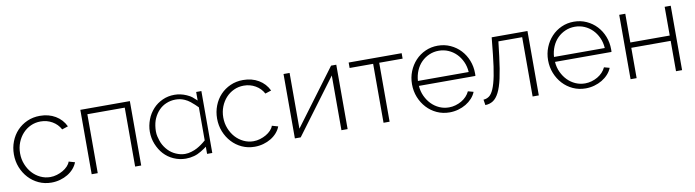

<svg xmlns="http://www.w3.org/2000/svg" viewBox="-28 -1023 5528 1527"><g transform="rotate(-10 2735.5 -259.5)"><path d="M42 -262Q42 -317 61 -366Q80 -415 114 -451Q148 -487 195 -508Q242 -529 298 -529Q369 -529 423 -497Q477 -465 504 -408L455 -392Q432 -435 389.5 -459.5Q347 -484 296 -484Q253 -484 216 -467Q179 -450 151.5 -420Q124 -390 108 -349.5Q92 -309 92 -262Q92 -215 108.5 -173.5Q125 -132 152.5 -101.5Q180 -71 217.5 -53Q255 -35 297 -35Q324 -35 350.5 -43Q377 -51 399.5 -64Q422 -77 438.5 -94.5Q455 -112 461 -131L510 -117Q500 -90 479.5 -66.5Q459 -43 431 -26Q403 -9 369 0.5Q335 10 299 10Q244 10 197 -11.5Q150 -33 115.5 -70.5Q81 -108 61.5 -157Q42 -206 42 -262Z M1024 0H975V-476H673V0H624V-520H1024Z M1556 -500H1598V0H1556V-58Q1541 -46 1510 -27Q1481 -9 1451 -1Q1419 8 1384 8Q1333 8 1286 -13Q1241 -33 1208 -69Q1177 -103 1157 -152Q1138 -199 1138 -252Q1138 -301 1157 -351Q1174 -396 1208 -433Q1239 -467 1285 -488Q1329 -508 1381 -508Q1430 -508 1478 -487Q1507 -474 1520 -463Q1552 -435 1556 -431ZM1483 -57Q1520 -77 1556 -109V-376Q1533 -400 1499 -428Q1479 -444 1456 -454Q1422 -469 1386 -469Q1384 -469 1382 -469Q1344 -469 1308 -454Q1274 -440 1248 -413Q1222 -386 1206 -350Q1191 -317 1187 -270Q1186 -259 1186 -248Q1186 -223 1191 -204Q1201 -166 1208 -151Q1224 -116 1251 -88Q1277 -61 1312 -46Q1349 -30 1382 -30Q1384 -30 1386 -30Q1410 -30 1436 -38Q1463 -46 1483 -57Z M1683 -262Q1683 -317 1702 -366Q1721 -415 1755 -451Q1789 -487 1836 -508Q1883 -529 1939 -529Q2010 -529 2064 -497Q2118 -465 2145 -408L2096 -392Q2073 -435 2030.5 -459.5Q1988 -484 1937 -484Q1894 -484 1857 -467Q1820 -450 1792.5 -420Q1765 -390 1749 -349.5Q1733 -309 1733 -262Q1733 -215 1749.5 -173.5Q1766 -132 1793.5 -101.5Q1821 -71 1858.5 -53Q1896 -35 1938 -35Q1965 -35 1991.5 -43Q2018 -51 2040.5 -64Q2063 -77 2079.5 -94.5Q2096 -112 2102 -131L2151 -117Q2141 -90 2120.5 -66.5Q2100 -43 2072 -26Q2044 -9 2010 0.5Q1976 10 1940 10Q1885 10 1838 -11.5Q1791 -33 1756.5 -70.5Q1722 -108 1702.5 -157Q1683 -206 1683 -262Z M2314 -70 2649 -520H2691V0H2641V-442L2312 0H2265V-520H2314Z M3030 0H2981V-476H2791V-520H3219V-476H3030Z M3514 10Q3459 10 3412 -11.5Q3365 -33 3330.5 -70.5Q3296 -108 3276.5 -157Q3257 -206 3257 -262Q3257 -317 3276.5 -365.5Q3296 -414 3330 -450.5Q3364 -487 3410.5 -508Q3457 -529 3511 -529Q3566 -529 3613 -507.5Q3660 -486 3694 -449.5Q3728 -413 3747 -364.5Q3766 -316 3766 -262Q3766 -257 3766 -249.5Q3766 -242 3765 -240H3309Q3312 -195 3330 -156.5Q3348 -118 3375.5 -90Q3403 -62 3439 -46Q3475 -30 3516 -30Q3543 -30 3569 -37.5Q3595 -45 3617.5 -58Q3640 -71 3657.5 -89.5Q3675 -108 3685 -130L3729 -118Q3718 -90 3696.5 -66.5Q3675 -43 3646.5 -26Q3618 -9 3584 0.5Q3550 10 3514 10ZM3718 -280Q3715 -326 3697.5 -364Q3680 -402 3652.5 -429.5Q3625 -457 3589 -472.5Q3553 -488 3512 -488Q3471 -488 3435 -472.5Q3399 -457 3371.5 -429.5Q3344 -402 3327.5 -363.5Q3311 -325 3308 -280Z M3796 -43Q3821 -44 3841.5 -58.5Q3862 -73 3878.5 -111Q3895 -149 3908 -214.5Q3921 -280 3932 -383L3946 -520H4235V0H4185V-479H3993L3979 -361Q3966 -255 3950.5 -185.5Q3935 -116 3914 -75Q3893 -34 3866 -16.5Q3839 1 3803 2Z M4613 10Q4558 10 4511 -11.5Q4464 -33 4429.5 -70.5Q4395 -108 4375.5 -157Q4356 -206 4356 -262Q4356 -317 4375.5 -365.5Q4395 -414 4429 -450.5Q4463 -487 4509.5 -508Q4556 -529 4610 -529Q4665 -529 4712 -507.5Q4759 -486 4793 -449.5Q4827 -413 4846 -364.5Q4865 -316 4865 -262Q4865 -257 4865 -249.5Q4865 -242 4864 -240H4408Q4411 -195 4429 -156.5Q4447 -118 4474.5 -90Q4502 -62 4538 -46Q4574 -30 4615 -30Q4642 -30 4668 -37.5Q4694 -45 4716.5 -58Q4739 -71 4756.5 -89.5Q4774 -108 4784 -130L4828 -118Q4817 -90 4795.5 -66.5Q4774 -43 4745.5 -26Q4717 -9 4683 0.5Q4649 10 4613 10ZM4817 -280Q4814 -326 4796.5 -364Q4779 -402 4751.5 -429.5Q4724 -457 4688 -472.5Q4652 -488 4611 -488Q4570 -488 4534 -472.5Q4498 -457 4470.5 -429.5Q4443 -402 4426.5 -363.5Q4410 -325 4407 -280Z M5025 -288H5343V-520H5392V0H5343V-245H5025V0H4976V-520H5025Z"/></g></svg>

Font: Oxford Sans
Style: Regular
Weight: 300
Designer: Matt McInerney, Pablo Impallari, Rodrigo Fuenzalida
Foundry: Matt McInerney, Pablo Impallari, Rodrigo Fuenzalida
Version: Version 3.000g; ttfautohint (v1.5) -l 8 -r 28 -G 28 -x 14 -D